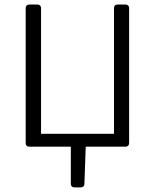

<svg xmlns="http://www.w3.org/2000/svg" viewBox="-20 -644 680 843"><path d="M531.2 -624H496.1C486.3 -624 480.5 -618.2 480.5 -608.4V-56.6H160.2V-608.4C160.2 -618.2 154.3 -624 144.5 -624H108.4C98.6 -624 92.8 -618.2 92.8 -608.4V-15.6C92.8 -5.9 98.6 0 108.4 0H291V163.1C291 172.9 296.9 178.7 306.6 178.7H334C343.8 178.7 350.6 173.8 350.6 163.1L356.4 0H531.2C541 0 546.9 -5.9 546.9 -15.6V-608.4C546.9 -618.2 541 -624 531.2 -624Z"/></svg>

Font: Ed Sans Neue Light
Style: Regular
Weight: 300
Designer: Stephen Hutchings
Version: Version 1.004;PS 001.004;hotconv 1.0.88;makeotf.lib2.5.64775